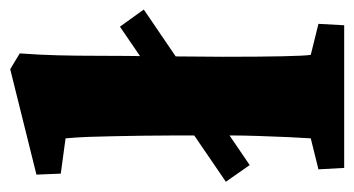

<svg xmlns="http://www.w3.org/2000/svg" viewBox="-206 -538 724 393"><g transform="rotate(-90 156.5 -342.0)"><path d="M8.8 0 5.9 -52.7 69.3 -68.4Q70.3 -83 71.8 -113.3Q73.2 -143.6 74.2 -175.8Q75.2 -208 75.2 -226.6V-351.6Q75.2 -383.8 74.7 -413.6Q74.2 -443.4 73.7 -471.2Q73.2 -499 72.3 -523.9Q71.3 -548.8 69.3 -570.3L-2.9 -580.1L-4.9 -629.9L210.9 -683.6L243.2 -664.1Q240.2 -624 239.3 -586.4Q238.3 -548.8 238.3 -501Q238.3 -453.1 237.3 -381.8L236.3 -248Q236.3 -172.9 237.3 -126.5Q238.3 -80.1 240.2 -68.4L303.7 -52.7L300.8 0ZM14.6 -193.4 -19.5 -242.2 297.9 -459 333 -410.2Z"/></g></svg>

Font: Crimson Pro Black
Style: Regular
Weight: 900
Designer: Jacques Le Bailly
Foundry: Baron von Fonthausen
Version: Version 1.003